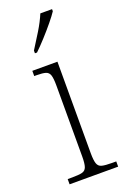

<svg xmlns="http://www.w3.org/2000/svg" viewBox="-149 -814 563 862"><g transform="rotate(-20 133.0 -383.0)"><path d="M26 0V-25H48Q80 -25 95.5 -29Q111 -33 116.5 -48.5Q122 -64 122 -98V-437Q122 -471 117 -486.5Q112 -502 97.5 -506.5Q83 -511 55 -511H43V-536H163V-99Q163 -65 168.5 -49Q174 -33 190 -29Q206 -25 238 -25H258V0ZM81 -619Q103 -653 127 -692.5Q151 -732 165 -766H221V-756Q210 -739 187 -711Q164 -683 138 -654.5Q112 -626 91 -606H81Z"/></g></svg>

Font: Noto Serif Armenian SemiCondensed ExtraLight
Style: Regular
Weight: 200
Width: 4
Designer: Monotype Design Team
Foundry: Monotype Imaging Inc.
Version: Version 2.008; ttfautohint (v1.8.4.7-5d5b)